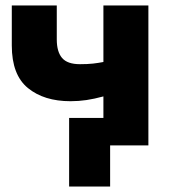

<svg xmlns="http://www.w3.org/2000/svg" viewBox="-20 -530 630 700"><path d="M232 150V-100H357V-178.5Q324 -169.5 295.2 -165.2Q266.5 -161 237 -161Q140.5 -161 81.8 -209Q23 -257 23 -364V-510H187V-386Q187 -341.5 206.2 -318.8Q225.5 -296 271.5 -296Q299.5 -296 319.2 -298.2Q339 -300.5 357 -304V-510H521V0H381.5V150Z"/></svg>

Font: Geologica
Style: Bold
Weight: 700
Designer: Sindre Bremnes, Frode Helland
Foundry: Monokrom Skriftforlag AS
Version: Version 1.010; ttfautohint (v1.8.4.7-5d5b);gftools[0.9.28]